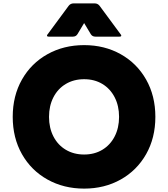

<svg xmlns="http://www.w3.org/2000/svg" viewBox="-20 -1054 993 1132"><path d="M55 -365Q55 -489 109.5 -585Q164 -681 260 -734.5Q356 -788 476 -788Q596 -788 691.5 -734.5Q787 -681 841.5 -585Q896 -489 896 -365Q896 -241 841.5 -145Q787 -49 691.5 4.5Q596 58 476 58Q356 58 260 4.5Q164 -49 109.5 -145Q55 -241 55 -365ZM410 -838H268Q257 -838 257 -844Q257 -848 261 -852L385 -1020Q396 -1034 414 -1034H538Q556 -1034 567 -1020L691 -852Q695 -848 695 -844Q695 -838 684 -838H542Q524 -838 515 -853L476 -918L437 -853Q428 -838 410 -838ZM476 -143Q537 -143 583.5 -171Q630 -199 656 -249.5Q682 -300 682 -365Q682 -430 656 -480.5Q630 -531 583.5 -559Q537 -587 476 -587Q415 -587 368 -559Q321 -531 295 -480.5Q269 -430 269 -365Q269 -300 295 -249.5Q321 -199 368 -171Q415 -143 476 -143Z"/></svg>

Font: LINE Seed JP_TTF ExtraBold
Style: Regular
Weight: 800
Designer: LY Corporation & Fontrix & Fontworks
Version: Version 1.015